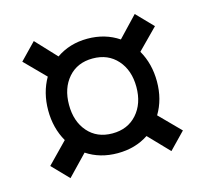

<svg xmlns="http://www.w3.org/2000/svg" viewBox="-82 -684 765 713"><g transform="rotate(-15 300.0 -327.5)"><path d="M180 -142 105 -64 44 -127 121 -206Q90 -260 90 -328Q90 -396 121 -450L44 -528L105 -591L179 -512Q231 -548 299 -548Q367 -548 419 -513L493 -591L554 -528L477 -450Q508 -396 508 -328Q508 -259 476 -206L554 -127L493 -64L418 -142Q367 -108 299 -108Q231 -108 180 -142ZM205 -432Q170 -392 170 -328Q170 -264 205 -224Q240 -184 299 -184Q358 -184 393.5 -224Q429 -264 429 -328Q429 -392 393.5 -432Q358 -472 299 -472Q240 -472 205 -432Z"/></g></svg>

Font: Moralerspace Krypton JPDOC
Style: Regular
Weight: 400
Version: v0.0.6; ttfautohint (v1.8.4.7-5d5b-dirty) -l 6 -r 45 -G 200 